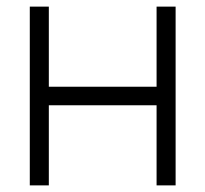

<svg xmlns="http://www.w3.org/2000/svg" viewBox="-20 -560 620 580"><path d="M70 0V-540H127.5V-298H453V-540H510.5V0H453V-242H127.5V0Z"/></svg>

Font: Vela Sans Light
Style: Regular
Weight: 300
Designer: Principal design: Mikhail Sharanda - project Manrope.
Design modification: Ravid Balaliev
Foundry: Mikhail Sharanda
Version: Version 1.001